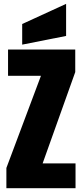

<svg xmlns="http://www.w3.org/2000/svg" viewBox="-20 -994 426 1014"><path d="M378.9 0H13.7V-106.9L196.3 -593.8H22.5V-732.4H377.4V-613.3L205.1 -130.9H378.9ZM329.1 -804.2 97.2 -758.3V-867.2L329.1 -973.6Z"/></svg>

Font: Anton
Style: Regular
Weight: 400
Designer: Vernon Adams, Tural Alisoy
Foundry: Vernon Adams
Version: Version 2.300